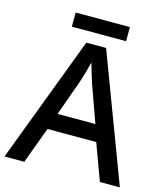

<svg xmlns="http://www.w3.org/2000/svg" viewBox="-125 -1021 904 1050"><g transform="rotate(15 327.0 -496.5)"><path d="M479 -927H172V-847H479ZM540 -66H653L383 -783H271L0 -66H112L188 -272H464ZM362 -567 434 -366H220L292 -567C300 -590 316 -644 326 -685C334 -655 355 -588 362 -567Z"/></g></svg>

Font: Noto Sans Malayalam UI Medium
Style: Regular
Weight: 500
Designer: Jelle Bosma - Monotype Design Team
Foundry: Monotype Imaging Inc.
Version: Version 2.104